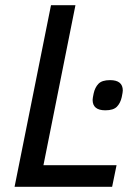

<svg xmlns="http://www.w3.org/2000/svg" viewBox="-20 -718 534 738"><path d="M36 0 176 -698H270L147 -83H428L411 0ZM385 -294Q336 -294 336 -334Q336 -340 340 -359Q345 -382 358.5 -396Q372 -410 403 -410Q452 -410 452 -370Q452 -364 448 -345Q443 -322 429.5 -308Q416 -294 385 -294Z"/></svg>

Font: IBM Plex Sans Text
Style: Italic
Weight: 450
Italic angle: -11°
Designer: Mike Abbink, Paul van der Laan, Pieter van Rosmalen
Foundry: Bold Monday
Version: Version 3.005